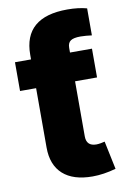

<svg xmlns="http://www.w3.org/2000/svg" viewBox="-85 -785 554 844"><g transform="rotate(-10 192.5 -363.0)"><path d="M353.5 -545.9V-417.5H255.4V-171.9Q255.4 -127.9 299.8 -127.9Q308.1 -127.9 319.6 -129.9Q331.1 -131.8 337.4 -133.8L363.8 -7.8Q308.1 7.8 259.3 7.8Q172.9 7.8 127.2 -33.4Q81.5 -74.7 81.5 -152.3V-417.5H9.8V-545.9H81.5V-566.4Q81.5 -734.4 276.4 -734.4Q325.7 -734.4 363.3 -724.1V-603.5Q350.6 -605 338.1 -606.2Q325.7 -607.4 313 -607.4Q281.7 -607.4 268.6 -598.1Q255.4 -588.9 255.4 -566.4V-545.9Z"/></g></svg>

Font: Inter Extra Bold
Style: Regular
Weight: 800
Designer: Rasmus Andersson
Foundry: rsms
Version: Version 4.000;git-3c8e0fc